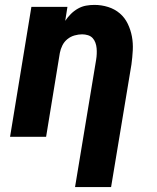

<svg xmlns="http://www.w3.org/2000/svg" viewBox="-20 -558 640 783"><path d="M286 205 372 -314Q372 -314 372 -314Q372 -314 372 -314Q374 -326 374.5 -338Q375 -350 374 -361.5Q373 -373 369 -384Q365 -395 357.5 -403Q350 -411 338.5 -414.5Q327 -418 315 -418Q300 -418 284 -413.5Q268 -409 255 -398.5Q242 -388 234.5 -373Q227 -358 224 -342L168 0H21L108 -530H255L246 -473Q256 -488 269 -501Q282 -514 298 -523Q314 -532 331 -535Q348 -538 365 -538Q394 -538 421 -529.5Q448 -521 468.5 -503.5Q489 -486 501 -461Q513 -436 518 -409Q523 -382 521.5 -353Q520 -324 516 -295L433 205Z"/></svg>

Font: Iosevka Curly HvExObl
Style: Regular
Weight: 900
Width: 7
Italic angle: -9°
Monospace: yes
Designer: Belleve Invis
Foundry: Belleve Invis
Version: Version 11.1.0; ttfautohint (v1.8.3)